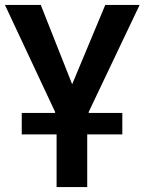

<svg xmlns="http://www.w3.org/2000/svg" viewBox="-22 -544 585 777"><path d="M207 0H66V-87H201V-91L-2 -524H143L270 -203L404 -524H543L337 -91V-87H473V0H331V213H207Z"/></svg>

Font: IngvarSans
Style: Bold
Weight: 700
Version: Version 3.000